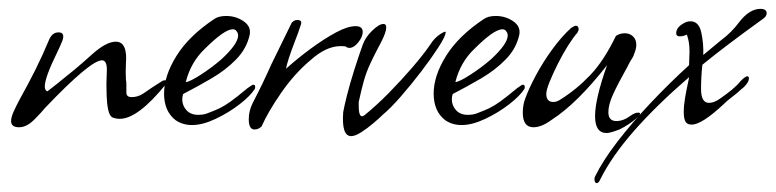

<svg xmlns="http://www.w3.org/2000/svg" viewBox="-20 -271 1749 433"><path d="M23 16Q5 16 5 2Q5 -7 11.5 -21Q18 -35 25 -48Q44 -82 60 -114Q76 -146 91 -182Q98 -198 112 -198Q127 -198 121 -180Q115 -165 109 -153Q81 -96 81 -76Q81 -67 87 -65Q101 -76 108 -81.5Q115 -87 116 -88Q130 -99 147.5 -113.5Q165 -128 186 -147Q219 -177 241 -177Q268 -177 264 -128Q263 -109 264 -91Q265 -87 265 -79.5Q265 -72 265 -62Q265 -52 277 -52Q291 -52 303 -60L325 -75L347 -89Q349 -90 354 -90Q360 -90 354 -81Q291 -3 250 -3Q242 -3 234 -6Q227 -9 224 -23.5Q221 -38 220.5 -55Q220 -72 220 -81L221 -114Q221 -135 210 -135Q184 -135 82 -28Q74 -18 57 -1Q40 16 23 16Z M413 11Q392 11 376 0Q350 -20 350 -60Q350 -100 378 -145Q406 -190 463 -228Q473 -235 490 -235Q512 -235 529.5 -223Q547 -211 543 -192Q536 -161 512.5 -137Q489 -113 457.5 -94.5Q426 -76 393 -59Q392 -56 391.5 -53Q391 -50 391 -47Q391 -33 400.5 -22.5Q410 -12 427 -12Q440 -12 449 -16Q465 -22 475.5 -27Q486 -32 500 -42Q514 -52 538 -72Q549 -80 551 -80Q557 -80 555 -71Q545 -55 520.5 -36Q496 -17 466.5 -3Q437 11 413 11ZM399 -86Q407 -86 432 -102Q457 -118 479 -137Q517 -172 517 -191Q517 -196 514 -200Q511 -205 505 -205Q486 -205 441 -160Q410 -130 399 -86Z M554 21Q541 21 541 -2Q541 -21 550 -39Q573 -83 592 -126Q605 -152 616.5 -176Q628 -200 638 -220Q644 -226 650 -226Q663 -226 658 -214Q656 -207 652.5 -197.5Q649 -188 644 -175Q628 -133 625 -116Q653 -141 682.5 -162.5Q712 -184 738 -198Q764 -212 782 -212Q798 -212 798 -199Q798 -188 788 -175.5Q778 -163 768 -163Q763 -163 760 -166Q757 -167 748 -167Q716 -167 681 -136Q644 -105 614 -61.5Q584 -18 570 14Q563 21 554 21Z M772 36Q750 36 754 -18Q756 -30 762.5 -56Q769 -82 779 -113.5Q789 -145 798 -170Q804 -187 819.5 -202Q835 -217 845 -217Q851 -217 851 -209Q851 -198 839 -175Q824 -147 815 -127.5Q806 -108 800.5 -88.5Q795 -69 789 -41V-32Q789 0 803 -12Q829 -33 857 -61.5Q885 -90 910 -119Q935 -148 950 -170Q960 -186 973.5 -194.5Q987 -203 985 -197Q984 -188 968.5 -164Q953 -140 930.5 -110.5Q908 -81 884.5 -54Q861 -27 843 -12Q836 -5 822.5 6.5Q809 18 795 27Q781 36 772 36Z M1021 11Q1000 11 984 0Q958 -20 958 -60Q958 -100 986 -145Q1014 -190 1071 -228Q1081 -235 1098 -235Q1120 -235 1137.5 -223Q1155 -211 1151 -192Q1144 -161 1120.5 -137Q1097 -113 1065.5 -94.5Q1034 -76 1001 -59Q1000 -56 999.5 -53Q999 -50 999 -47Q999 -33 1008.5 -22.5Q1018 -12 1035 -12Q1048 -12 1057 -16Q1073 -22 1083.5 -27Q1094 -32 1108 -42Q1122 -52 1146 -72Q1157 -80 1159 -80Q1165 -80 1163 -71Q1153 -55 1128.5 -36Q1104 -17 1074.5 -3Q1045 11 1021 11ZM1007 -86Q1015 -86 1040 -102Q1065 -118 1087 -137Q1125 -172 1125 -191Q1125 -196 1122 -200Q1119 -205 1113 -205Q1094 -205 1049 -160Q1018 -130 1007 -86Z M1348 29Q1322 29 1322 -9Q1322 -48 1349 -124Q1317 -83 1285.5 -51.5Q1254 -20 1223 0Q1201 16 1183 16Q1159 16 1159 -17Q1159 -35 1165 -50Q1173 -72 1188.5 -101Q1204 -130 1225 -159Q1246 -188 1268 -208Q1276 -213 1278 -213Q1285 -213 1285 -205Q1285 -202 1282 -197Q1273 -187 1261 -168Q1249 -149 1238 -127Q1227 -105 1219.5 -86.5Q1212 -68 1212 -59Q1212 -41 1228 -41Q1235 -41 1243 -46Q1280 -69 1311 -101.5Q1342 -134 1369 -190Q1378 -196 1389 -196Q1400 -196 1407.5 -189Q1415 -182 1415 -170Q1415 -161 1410 -149Q1409 -145 1406.5 -141Q1404 -137 1401 -132Q1398 -127 1396 -122.5Q1394 -118 1392 -115Q1373 -81 1362.5 -58Q1352 -35 1352 -18Q1352 2 1370 2Q1386 2 1402 -10Q1412 -17 1419 -17Q1430 -17 1414.5 -3.5Q1399 10 1377 21Q1356 29 1348 29Z M1326 142Q1322 142 1321 136.5Q1320 131 1322 127Q1339 92 1372 49Q1405 6 1447.5 -39Q1490 -84 1534 -124L1535 -155Q1535 -177 1529 -193Q1521 -189 1513 -189Q1505 -189 1505 -196Q1505 -209 1521 -218Q1529 -223 1537 -223Q1556 -223 1561.5 -198Q1567 -173 1566 -147L1607 -181Q1629 -197 1647 -221Q1670 -251 1695 -251Q1709 -251 1709 -241Q1709 -234 1700 -228Q1614 -166 1564 -125Q1561 -98 1561 -70Q1561 -39 1579 -39Q1590 -39 1603 -48Q1619 -59 1631 -69Q1643 -79 1650 -88Q1661 -99 1665 -99Q1669 -99 1669 -94Q1669 -86 1658 -75Q1655 -72 1652 -70Q1650 -68 1647 -65.5Q1644 -63 1642 -61Q1633 -54 1625.5 -48Q1618 -42 1613 -37Q1563 10 1540 10Q1532 10 1528 6Q1522 0 1522 -18Q1522 -33 1525 -50.5Q1528 -68 1531 -81.5Q1534 -95 1534 -97Q1460 -33 1410 24Q1360 81 1334 133Q1330 142 1326 142Z"/></svg>

Font: Allison
Style: Regular
Weight: 400
Designer: Robert E. Leuschke
Foundry: Robert E. Leuschke
Version: Version 1.010; ttfautohint (v1.8.3)